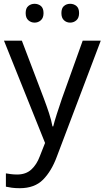

<svg xmlns="http://www.w3.org/2000/svg" viewBox="-20 -750 550 1010"><path d="M1 -536H95L211 -231Q226 -191 238 -154.5Q250 -118 256 -85H260Q266 -110 279 -150.5Q292 -191 306 -232L415 -536H510L279 74Q251 150 206.5 195Q162 240 84 240Q60 240 42 237.5Q24 235 11 232V162Q22 164 37.5 166Q53 168 70 168Q116 168 144.5 142Q173 116 189 73L217 2ZM115 -681Q115 -707 129 -718.5Q143 -730 162 -730Q181 -730 195 -718.5Q209 -707 209 -681Q209 -656 195 -643.5Q181 -631 162 -631Q143 -631 129 -643.5Q115 -656 115 -681ZM303 -681Q303 -707 316.5 -718.5Q330 -730 349 -730Q368 -730 382 -718.5Q396 -707 396 -681Q396 -656 382 -643.5Q368 -631 349 -631Q330 -631 316.5 -643.5Q303 -656 303 -681Z"/></svg>

Font: Noto Sans Sharada
Style: Regular
Weight: 400
Designer: Monotype Design Team
Foundry: Monotype Imaging Inc.
Version: Version 2.006; ttfautohint (v1.8.4.7-5d5b)